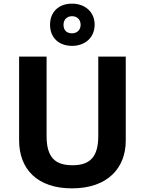

<svg xmlns="http://www.w3.org/2000/svg" viewBox="-20 -1025 796 1055"><path d="M376 -773C446 -773 500 -817 500 -890C500 -961 445 -1005 376 -1005C304 -1005 255 -961 255 -889C255 -817 304 -773 376 -773ZM376 -842C345 -842 329 -860 329 -889C329 -918 349 -936 376 -936C403 -936 423 -918 423 -889C423 -860 403 -842 376 -842ZM671 -252V-714H520V-278C520 -167 478 -117 379 -117C284 -117 236 -159 236 -277V-714H85V-254C85 -95 186 10 375 10C574 10 671 -104 671 -252Z"/></svg>

Font: Noto Sans Adlam
Style: Bold
Weight: 700
Designer: Mark Jamra, Neil Patel
Foundry: JamraPatel LLC
Version: Version 3.001